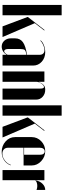

<svg xmlns="http://www.w3.org/2000/svg" viewBox="741 -1480 749 2271"><g transform="rotate(90 1115.5 -344.5)"><path d="M160.2 -699.2V0H38.1V-699.2ZM341.8 -495.1 253.9 -381.8 418 0H292L181.2 -294.9V-299.8L333 -495.1Z M433.6 -98.1V-147.9Q433.6 -208 478.5 -240.7Q523.4 -273.4 628.4 -289.1V-437Q628.4 -465.3 613.8 -480.7Q599.1 -496.1 572.8 -496.1Q544.4 -496.1 510.3 -480.5Q476.1 -464.8 462.4 -446.8L457.5 -451.2Q475.6 -474.1 515.4 -489.5Q555.2 -504.9 596.7 -504.9Q664.1 -504.9 709.7 -463.9Q755.4 -422.9 755.4 -362.8V0H628.4V-46.9H626.5Q611.3 -20.5 585.4 -5.4Q559.6 9.8 530.8 9.8Q489.3 9.8 461.4 -21.2Q433.6 -52.2 433.6 -98.1ZM585.4 -19Q606 -19 628.4 -60.1V-283.2Q583 -275.9 571.3 -262.9Q559.6 -250 559.6 -207V-65.9Q559.6 -44.9 566.7 -32Q573.7 -19 585.4 -19Z M949.2 -429.2Q967.3 -471.2 987.8 -488Q1008.3 -504.9 1042 -504.9Q1090.8 -504.9 1124.5 -474.4Q1158.2 -443.8 1158.2 -398.9V0H1027.8V-446.8Q1027.8 -490.2 1009.3 -490.2Q989.7 -490.2 968.5 -459Q947.3 -427.7 947.3 -399.9V0H825.2V-495.1H947.3V-429.2Z M1348.1 -699.2V0H1226.1V-699.2ZM1529.8 -495.1 1441.9 -381.8 1606 0H1480L1369.1 -294.9V-299.8L1521 -495.1Z M1601.6 -345.2Q1601.6 -410.6 1650.6 -457.8Q1699.7 -504.9 1767.6 -504.9Q1835 -504.9 1886 -457.3Q1937 -409.7 1937 -346.2V-249H1727.5V-64.9Q1727.5 -34.2 1746.6 -16.1Q1765.6 2 1797.9 2Q1839.4 2 1877.7 -26.9Q1916 -55.7 1929.7 -97.2L1935.5 -95.2Q1916 -45.9 1874.3 -18.1Q1832.5 9.8 1776.9 9.8Q1704.1 9.8 1652.8 -36.1Q1601.6 -82 1601.6 -147.9ZM1727.5 -254.9H1810.5V-442.9Q1810.5 -469.2 1799.6 -484.1Q1788.6 -499 1770 -499Q1751.5 -499 1739.5 -483.4Q1727.5 -467.8 1727.5 -442.9Z M1991.7 -495.1H2111.3V-394H2114.7Q2121.6 -440.4 2153.8 -472.7Q2186 -504.9 2226.6 -504.9V-401.9Q2204.1 -411.1 2180.7 -411.1Q2135.3 -411.1 2111.3 -387.2V0H1991.7Z"/></g></svg>

Font: Moniqa Black Display
Style: Regular
Weight: 900
Designer: Rajesh Rajput
Foundry: Rajesh Rajput
Version: Version 1.000